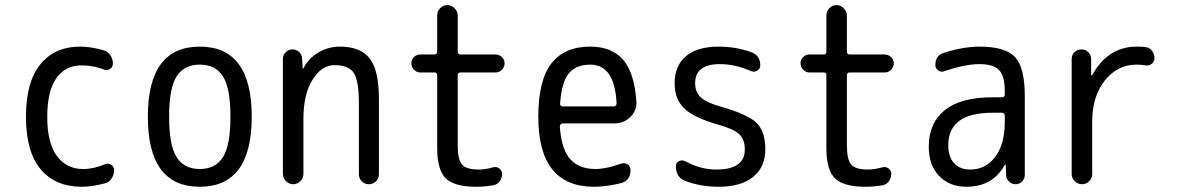

<svg xmlns="http://www.w3.org/2000/svg" viewBox="-20 -710 4540 740"><path d="M294.9 9.8Q193.4 9.8 136.7 -57.6Q80.1 -125 80.1 -259.8Q80.1 -393.6 135.3 -461.9Q190.4 -530.3 290 -530.3Q329.1 -530.3 377.9 -516.6Q394.5 -512.7 404.8 -498Q415 -483.4 415 -464.8Q415 -451.2 403.8 -443.8Q392.6 -436.5 379.9 -442.4Q338.9 -458 294.9 -458Q231.4 -458 196.8 -408.2Q162.1 -358.4 162.1 -259.8Q162.1 -159.2 199.2 -108.9Q236.3 -58.6 299.8 -58.6Q342.8 -58.6 384.8 -77.1Q396.5 -82 408.2 -75.2Q419.9 -68.4 419.9 -54.7Q419.9 -37.1 410.2 -22Q400.4 -6.8 382.8 -2.9Q334 9.8 294.9 9.8Z M839.4 -415.5Q810.5 -460.9 750 -460.9Q689.5 -460.9 660.6 -415.5Q631.8 -370.1 631.8 -260.3Q631.8 -150.4 660.6 -104.5Q689.5 -58.6 750 -58.6Q810.5 -58.6 839.4 -104.5Q868.2 -150.4 868.2 -260.3Q868.2 -370.1 839.4 -415.5ZM950.2 -260.3Q950.2 9.8 750 9.8Q549.8 9.8 549.8 -260.3Q549.8 -530.3 750 -530.3Q950.2 -530.3 950.2 -260.3Z M1070.3 -40V-483.4Q1070.3 -498 1081.1 -508.8Q1091.8 -519.5 1107.4 -519.5Q1123 -519.5 1133.3 -509.3Q1143.6 -499 1144.5 -483.4L1146.5 -446.3Q1146.5 -445.3 1147.5 -445.3Q1149.4 -445.3 1149.4 -446.3Q1168 -484.4 1206.5 -507.3Q1245.1 -530.3 1290 -530.3Q1369.1 -530.3 1404.8 -484.9Q1440.4 -439.5 1440.4 -330.1V-38.1Q1440.4 -22.5 1429.2 -11.2Q1418 0 1401.9 0Q1385.7 0 1374.5 -11.2Q1363.3 -22.5 1363.3 -38.1V-311.5Q1363.3 -399.4 1343.3 -429.2Q1323.2 -459 1269.5 -459Q1219.7 -459 1184.6 -402.8Q1149.4 -346.7 1149.4 -252V-40Q1149.4 -23.4 1137.7 -11.7Q1126 0 1109.9 0Q1093.8 0 1082 -12.2Q1070.3 -24.4 1070.3 -40Z M1599.6 -430.7Q1585.9 -430.7 1575.7 -441.4Q1565.4 -452.1 1565.4 -466.3Q1565.4 -480.5 1575.7 -490.2Q1585.9 -500 1599.6 -500H1654.3Q1665 -500 1665 -510.7V-650.4Q1665 -667 1676.8 -678.7Q1688.5 -690.4 1704.1 -690.4Q1719.7 -690.4 1731.9 -678.2Q1744.1 -666 1744.1 -650.4V-510.7Q1744.1 -500 1754.9 -500H1889.6Q1903.3 -500 1914.1 -490.2Q1924.8 -480.5 1924.8 -466.3Q1924.8 -452.1 1914.6 -441.4Q1904.3 -430.7 1889.6 -430.7H1754.9Q1744.1 -430.7 1744.1 -419.9V-150.4Q1744.1 -94.7 1760.7 -75.7Q1777.3 -56.6 1825.2 -56.6Q1850.6 -56.6 1881.8 -65.4Q1894.5 -68.4 1904.8 -60.5Q1915 -52.7 1915 -40Q1915 -24.4 1906.2 -11.7Q1897.5 1 1881.8 3.9Q1848.6 9.8 1815.4 9.8Q1731.4 9.8 1698.2 -22.5Q1665 -54.7 1665 -139.6V-419.9Q1665 -430.7 1654.3 -430.7Z M2254.9 -460.9Q2200.2 -460.9 2172.4 -427.2Q2144.5 -393.6 2138.7 -310.5Q2138.7 -299.8 2149.4 -299.8H2344.7Q2355.5 -299.8 2356.4 -311.5Q2349.6 -460.9 2254.9 -460.9ZM2269.5 9.8Q2054.7 9.8 2054.7 -259.8Q2054.7 -400.4 2105 -465.3Q2155.3 -530.3 2254.9 -530.3Q2336.9 -530.3 2380.9 -480.5Q2424.8 -430.7 2432.6 -320.3Q2435.5 -285.2 2410.2 -259.8Q2384.8 -234.4 2347.7 -234.4H2149.4Q2138.7 -234.4 2137.7 -221.7Q2143.6 -134.8 2177.7 -96.7Q2211.9 -58.6 2275.4 -58.6Q2316.4 -58.6 2373 -79.1Q2386.7 -84 2398.4 -76.7Q2410.2 -69.3 2410.2 -54.7Q2410.2 -13.7 2373 -3.9Q2314.5 9.8 2269.5 9.8Z M2745.1 -230.5Q2653.3 -256.8 2616.7 -292.5Q2580.1 -328.1 2580.1 -389.6Q2580.1 -456.1 2623.5 -493.2Q2667 -530.3 2750 -530.3Q2816.4 -530.3 2876 -508.8Q2910.2 -496.1 2910.2 -458Q2910.2 -445.3 2898.9 -438Q2887.7 -430.7 2876 -435.5Q2812.5 -462.9 2754.9 -462.9Q2659.2 -462.9 2659.2 -389.6Q2659.2 -355.5 2680.2 -335.4Q2701.2 -315.4 2754.9 -299.8Q2860.4 -270.5 2895 -237.3Q2929.7 -204.1 2929.7 -135.3Q2929.7 -66.4 2882.8 -28.3Q2835.9 9.8 2750 9.8Q2679.7 9.8 2621.1 -12.7Q2585 -26.4 2585 -70.3Q2585 -83 2596.7 -88.9Q2608.4 -94.7 2620.1 -88.9Q2679.7 -56.6 2740.2 -56.6Q2851.6 -56.6 2850.6 -134.8Q2850.6 -171.9 2829.6 -192.4Q2808.6 -212.9 2745.1 -230.5Z M3099.6 -430.7Q3085.9 -430.7 3075.7 -441.4Q3065.4 -452.1 3065.4 -466.3Q3065.4 -480.5 3075.7 -490.2Q3085.9 -500 3099.6 -500H3154.3Q3165 -500 3165 -510.7V-650.4Q3165 -667 3176.8 -678.7Q3188.5 -690.4 3204.1 -690.4Q3219.7 -690.4 3231.9 -678.2Q3244.1 -666 3244.1 -650.4V-510.7Q3244.1 -500 3254.9 -500H3389.6Q3403.3 -500 3414.1 -490.2Q3424.8 -480.5 3424.8 -466.3Q3424.8 -452.1 3414.6 -441.4Q3404.3 -430.7 3389.6 -430.7H3254.9Q3244.1 -430.7 3244.1 -419.9V-150.4Q3244.1 -94.7 3260.7 -75.7Q3277.3 -56.6 3325.2 -56.6Q3350.6 -56.6 3381.8 -65.4Q3394.5 -68.4 3404.8 -60.5Q3415 -52.7 3415 -40Q3415 -24.4 3406.2 -11.7Q3397.5 1 3381.8 3.9Q3348.6 9.8 3315.4 9.8Q3231.4 9.8 3198.2 -22.5Q3165 -54.7 3165 -139.6V-419.9Q3165 -430.7 3154.3 -430.7Z M3804.7 -275.4Q3634.8 -275.4 3634.8 -150.4Q3634.8 -105.5 3657.2 -81.1Q3679.7 -56.6 3719.7 -56.6Q3778.3 -56.6 3815.4 -105Q3852.5 -153.3 3852.5 -240.2V-263.7Q3852.5 -274.4 3841.8 -275.4ZM3705.1 9.8Q3639.6 9.8 3599.6 -31.7Q3559.6 -73.2 3559.6 -144.5Q3559.6 -235.4 3621.1 -285.2Q3682.6 -335 3804.7 -335H3841.8Q3852.5 -335 3852.5 -345.7V-360.4Q3852.5 -417 3830.6 -439.9Q3808.6 -462.9 3754.9 -462.9Q3700.2 -462.9 3619.1 -435.5Q3607.4 -430.7 3596.2 -438.5Q3585 -446.3 3585 -459Q3585 -497.1 3619.1 -506.8Q3693.4 -530.3 3754.9 -530.3Q3854.5 -530.3 3892.1 -490.2Q3929.7 -450.2 3929.7 -339.8V-36.1Q3929.7 -21.5 3919.4 -10.7Q3909.2 0 3894 0Q3878.9 0 3868.7 -10.7Q3858.4 -21.5 3857.4 -36.1L3856.4 -74.2Q3856.4 -75.2 3855.5 -75.2Q3853.5 -75.2 3852.5 -74.2Q3805.7 9.8 3705.1 9.8Z M4150.4 0Q4133.8 0 4122.1 -11.7Q4110.4 -23.4 4110.4 -39.1V-482.4Q4110.4 -498 4121.1 -508.8Q4131.8 -519.5 4147.9 -519.5Q4164.1 -519.5 4174.8 -508.8Q4185.5 -498 4185.5 -482.4V-420.9Q4185.5 -419.9 4186.5 -419.9Q4188.5 -419.9 4189.5 -420.9Q4251 -530.3 4360.4 -530.3Q4384.8 -530.3 4396.5 -528.3Q4411.1 -526.4 4420.4 -513.7Q4429.7 -501 4429.7 -485.4Q4429.7 -472.7 4419.4 -464.4Q4409.2 -456.1 4396.5 -458Q4378.9 -460.9 4360.4 -460.9Q4287.1 -460.9 4238.3 -399.9Q4189.5 -338.9 4189.5 -240.2V-39.1Q4189.5 -22.5 4177.7 -11.2Q4166 0 4150.4 0Z"/></svg>

Font: Rounded-X Mgen+ 1m regular
Style: Regular
Weight: 400
Designer: [Source Han Sans]
Ryoko NISHIZUKA  (kana & ideographs); Paul D. Hunt (Latin, Greek & Cyrillic); Wenlong ZHANG  (bopomofo
Version: Version 1.059.20150602